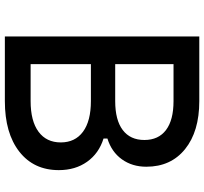

<svg xmlns="http://www.w3.org/2000/svg" viewBox="-45 -795 840 790"><g transform="rotate(90 375.0 -400.0)"><path d="M130 -800H396Q521 -800 593.5 -741.5Q666 -683 666 -582Q666 -524 635.5 -481.5Q605 -439 550 -422V-406Q611 -387 645.5 -338.5Q680 -290 680 -222Q680 -119 604 -59.5Q528 0 396 0H130ZM566 -230Q566 -289 522 -321.5Q478 -354 396 -354H244V-106H396Q478 -106 522 -138.5Q566 -171 566 -230ZM556 -574Q556 -632 515 -663Q474 -694 396 -694H244V-454H396Q474 -454 515 -485Q556 -516 556 -574Z"/></g></svg>

Font: Martian Mono VF sWd Rg
Style: Regular
Weight: 400
Width: 6
Monospace: yes
Designer: Roman Shamin
Foundry: Evil Martians
Version: Version 1.100